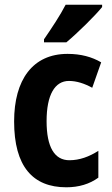

<svg xmlns="http://www.w3.org/2000/svg" viewBox="-20 -786 474 816"><path d="M414 -756V-766H259C236 -721 200 -667 167 -619V-606H262C310 -646 384 -719 414 -756ZM262 10C315 10 361 -4 398 -31V-145C359 -120 318 -105 275 -105C212 -105 178 -160 178 -271C178 -383 213 -442 273 -442C306 -442 339 -431 372 -413L410 -521C371 -544 324 -557 267 -557C119 -557 40 -447 40 -270C40 -79 119 10 262 10Z"/></svg>

Font: Noto Sans Lao UI Cond
Style: Bold
Weight: 700
Width: 3
Designer: Monotype Design Team
Foundry: Monotype Imaging Inc.
Version: Version 2.000